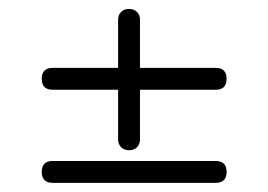

<svg xmlns="http://www.w3.org/2000/svg" viewBox="-20 -540 601 430"><path d="M244.5 -495.5Q244.5 -506.5 251.2 -513.2Q258 -520 269 -520Q280 -520 286.8 -513.2Q293.5 -506.5 293.5 -495.5V-228Q293.5 -217 286.8 -210.2Q280 -203.5 269 -203.5Q258 -203.5 251.2 -210.2Q244.5 -217 244.5 -228ZM98 -339Q73.5 -339 73.5 -363.5Q73.5 -388 98 -388H463Q487.5 -388 487.5 -363.5Q487.5 -339 463 -339ZM98 -130.5Q73.5 -130.5 73.5 -155Q73.5 -179.5 98 -179.5H463Q487.5 -179.5 487.5 -155Q487.5 -130.5 463 -130.5Z"/></svg>

Font: Jura Light
Style: Regular
Weight: 400
Version: Version 5.106